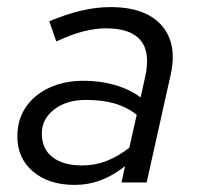

<svg xmlns="http://www.w3.org/2000/svg" viewBox="-20 -515 556 542"><path d="M191 7Q118 7 73.5 -30.5Q29 -68 29 -130Q29 -177 52.5 -212Q76 -247 118.5 -267Q161 -287 216 -287Q263 -287 304.5 -275Q346 -263 377 -240L390 -299Q405 -367 377 -401Q349 -435 279 -435Q249 -435 215.5 -426.5Q182 -418 139 -398L119 -455Q167 -475 209.5 -485Q252 -495 292 -495Q358 -495 400 -472Q442 -449 458.5 -406.5Q475 -364 462 -305L394 0H323L333 -46Q299 -19 264 -6Q229 7 191 7ZM212 -48Q248 -48 280.5 -60.5Q313 -73 345 -98L366 -191Q338 -213 303 -223Q268 -233 223 -233Q168 -233 133 -206Q98 -179 98 -138Q98 -95 128 -71.5Q158 -48 212 -48Z"/></svg>

Font: Red Hat Text
Style: Italic
Weight: 400
Italic angle: -12°
Designer: Pentagram, MCKL
Foundry: Pentagram, MCKL
Version: Version 1.023